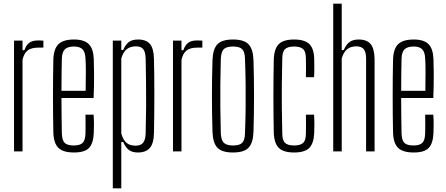

<svg xmlns="http://www.w3.org/2000/svg" viewBox="-20 -820 2415 1040"><path d="M56 0V-600H102V-548H112Q122 -577 139.5 -589Q157 -601 187 -601Q203 -601 215 -600V-562H187Q149 -562 129.5 -546.5Q110 -531 102 -496V0Z M443 -199H487Q489 -172 489 -147Q489 -122 488 -101Q486 -44 462.5 -19Q439 6 381 6Q322 6 296.5 -19Q271 -44 269 -101Q267 -194 267 -299Q267 -404 269 -498Q271 -556 297 -581Q323 -606 381 -606Q436 -606 461 -581Q486 -556 488 -499Q489 -474 489.5 -418.5Q490 -363 487 -289H313Q313 -245 313.5 -199.5Q314 -154 315 -98Q316 -60 330.5 -46Q345 -32 379 -32Q413 -32 427.5 -46Q442 -60 443 -98Q444 -138 443 -199ZM381 -568Q346 -568 331 -552.5Q316 -537 315 -502Q314 -451 313.5 -410Q313 -369 313 -328H444Q445 -387 445 -432.5Q445 -478 443 -502Q442 -537 427.5 -552.5Q413 -568 381 -568Z M591 200V-600H637V-549H647Q660 -579 678 -592.5Q696 -606 728 -606Q772 -606 792.5 -581.5Q813 -557 814 -500Q815 -463 815.5 -413Q816 -363 816 -308Q816 -253 815.5 -199Q815 -145 814 -100Q813 -43 791.5 -18.5Q770 6 727 6Q697 6 679 -7Q661 -20 647 -51H637V200ZM714 -31Q742 -31 755 -46.5Q768 -62 769 -98Q771 -179 771.5 -247Q772 -315 771 -377Q770 -439 769 -502Q768 -538 756 -553.5Q744 -569 716 -569Q686 -569 666.5 -553.5Q647 -538 637 -503V-97Q647 -62 665 -46.5Q683 -31 714 -31Z M917 0V-600H963V-548H973Q983 -577 1000.5 -589Q1018 -601 1048 -601Q1064 -601 1076 -600V-562H1048Q1010 -562 990.5 -546.5Q971 -531 963 -496V0Z M1242 6Q1182 6 1157.5 -20Q1133 -46 1131 -106Q1128 -199 1128 -299.5Q1128 -400 1131 -494Q1133 -554 1157.5 -580Q1182 -606 1242 -606Q1302 -606 1326.5 -580Q1351 -554 1353 -494Q1356 -401 1356 -300Q1356 -199 1353 -106Q1351 -46 1326.5 -20Q1302 6 1242 6ZM1242 -32Q1277 -32 1291.5 -46Q1306 -60 1307 -98Q1310 -175 1310.5 -237.5Q1311 -300 1310.5 -362Q1310 -424 1307 -501Q1306 -540 1291.5 -554Q1277 -568 1242 -568Q1207 -568 1192.5 -554Q1178 -540 1176 -501Q1174 -424 1173.5 -362Q1173 -300 1173.5 -237.5Q1174 -175 1176 -98Q1178 -60 1193 -46Q1208 -32 1242 -32Z M1463 -101Q1461 -194 1461 -299Q1461 -404 1463 -498Q1465 -556 1490 -581Q1515 -606 1573 -606Q1631 -606 1656 -581Q1681 -556 1682 -499Q1682 -479 1682.5 -454Q1683 -429 1681 -402H1637Q1638 -430 1637.5 -456Q1637 -482 1637 -502Q1637 -540 1622 -554Q1607 -568 1573 -568Q1539 -568 1524 -554Q1509 -540 1509 -502Q1507 -425 1506.5 -362.5Q1506 -300 1506.5 -237.5Q1507 -175 1509 -98Q1509 -60 1524 -46Q1539 -32 1573 -32Q1607 -32 1622 -46Q1637 -60 1637 -98Q1637 -119 1637.5 -144Q1638 -169 1637 -199H1681Q1683 -172 1683 -147Q1683 -122 1682 -101Q1680 -44 1655.5 -19Q1631 6 1573 6Q1515 6 1490 -19Q1465 -44 1463 -101Z M1785 0V-800H1831V-549H1842Q1855 -579 1873.5 -592.5Q1892 -606 1923 -606Q1967 -606 1987.5 -581.5Q2008 -557 2009 -500V0H1963V-502Q1963 -538 1950.5 -553.5Q1938 -569 1910 -569Q1880 -569 1860.5 -553.5Q1841 -538 1831 -503V0Z M2283 -199H2327Q2329 -172 2329 -147Q2329 -122 2328 -101Q2326 -44 2302.5 -19Q2279 6 2221 6Q2162 6 2136.5 -19Q2111 -44 2109 -101Q2107 -194 2107 -299Q2107 -404 2109 -498Q2111 -556 2137 -581Q2163 -606 2221 -606Q2276 -606 2301 -581Q2326 -556 2328 -499Q2329 -474 2329.5 -418.5Q2330 -363 2327 -289H2153Q2153 -245 2153.5 -199.5Q2154 -154 2155 -98Q2156 -60 2170.5 -46Q2185 -32 2219 -32Q2253 -32 2267.5 -46Q2282 -60 2283 -98Q2284 -138 2283 -199ZM2221 -568Q2186 -568 2171 -552.5Q2156 -537 2155 -502Q2154 -451 2153.5 -410Q2153 -369 2153 -328H2284Q2285 -387 2285 -432.5Q2285 -478 2283 -502Q2282 -537 2267.5 -552.5Q2253 -568 2221 -568Z"/></svg>

Font: Big Shoulders Display Light
Style: Regular
Weight: 300
Designer: Patric King
Foundry: XO Type Co
Version: Version 1.000; ttfautohint (v1.8.2)